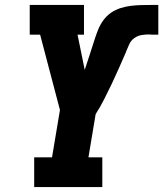

<svg xmlns="http://www.w3.org/2000/svg" viewBox="-20 -755 659 775"><path d="M118 0V-120H190L222 -311L142 -615H100V-735H319V-615H293L322 -473Q329 -494 335.5 -514Q342 -534 348.5 -554Q355 -574 361.5 -594.5Q368 -615 376 -635Q384 -655 397 -673Q410 -691 428 -703.5Q446 -716 467 -722.5Q488 -729 508.5 -731.5Q529 -734 549.5 -734.5Q570 -735 591 -735Q598 -735 605 -735Q612 -735 619 -735V-615Q613 -615 607 -615Q601 -615 595 -615H594Q591 -615 588 -615.5Q585 -616 583 -616Q567 -616 551.5 -613.5Q536 -611 522.5 -601.5Q509 -592 502 -577Q495 -562 489 -547V-546Q475 -514 461 -482Q447 -450 432 -418.5Q417 -387 401 -355.5Q385 -324 366 -294L337 -120H393V0Z"/></svg>

Font: Iosevka Slab HvExObl
Style: Regular
Weight: 900
Width: 7
Italic angle: -9°
Monospace: yes
Designer: Belleve Invis
Foundry: Belleve Invis
Version: Version 11.1.1; ttfautohint (v1.8.3)